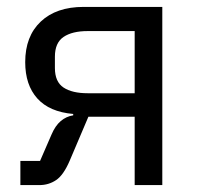

<svg xmlns="http://www.w3.org/2000/svg" viewBox="-20 -536 575 556"><path d="M39 -70H96L129 -146Q140 -172 156 -185.5Q172 -199 192 -202V-206Q123 -212 88 -251Q53 -290 53 -356Q53 -431 98 -473.5Q143 -516 222 -516H450V0H370V-198H236L182 -71Q164 -29 142.5 -14.5Q121 0 94 0H39ZM370 -266V-446H234Q189 -446 164 -429Q139 -412 139 -372V-339Q139 -299 164 -282.5Q189 -266 234 -266Z"/></svg>

Font: IBM Plex Sans
Style: Regular
Weight: 400
Designer: Mike Abbink, Paul van der Laan, Pieter van Rosmalen
Foundry: Bold Monday
Version: Version 3.005